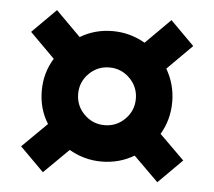

<svg xmlns="http://www.w3.org/2000/svg" viewBox="-43 -575 680 610"><g transform="rotate(5 297.0 -269.5)"><path d="M115 -11 194 -89Q242 -61 297 -61Q354 -61 401 -89L480 -11L556 -87L477 -165Q505 -212 505 -269Q505 -325 477 -373L556 -452L480 -528L401 -449Q353 -477 297 -477Q241 -477 194 -449L115 -528L39 -452L118 -373Q89 -326 89 -269Q89 -211 118 -165L39 -87ZM297 -177Q259 -177 232 -204Q205 -231 205 -269Q205 -307 232 -334Q259 -361 297 -361Q335 -361 362 -334Q389 -307 389 -269Q389 -231 362 -204Q335 -177 297 -177Z"/></g></svg>

Font: Plus Jakarta Sans
Style: Bold
Weight: 700
Designer: Gumpita Rahayu
Foundry: Tokotype
Version: Version 2.004; ttfautohint (v1.8.3)